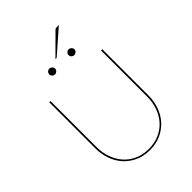

<svg xmlns="http://www.w3.org/2000/svg" viewBox="-288 -1154 1295 1295"><g transform="rotate(-45 360.0 -506.0)"><path d="M360 -2Q416.5 -2 461.2 -22.2Q506 -42.5 537 -77.5Q568 -112.5 584.5 -159.5Q601 -206.5 601 -260V-700H613V-260Q613 -204.5 595.5 -155.5Q578 -106.5 545 -70Q512 -33.5 465.2 -12.2Q418.5 9 360 9Q301.5 9 254.8 -12.2Q208 -33.5 175 -70Q142 -106.5 124.5 -155.5Q107 -204.5 107 -260V-700H119V-261Q119 -207.5 135.5 -160.2Q152 -113 183 -77.8Q214 -42.5 258.8 -22.2Q303.5 -2 360 -2ZM521.5 -1022.5 357 -878.5Q355 -876.5 352.8 -876Q350.5 -875.5 348 -875.5H342L482.5 -1015.5Q486.5 -1019.5 490.8 -1021Q495 -1022.5 503.5 -1022.5ZM296 -832Q296 -821.5 287.2 -813.2Q278.5 -805 268 -805Q256.5 -805 248.2 -813.2Q240 -821.5 240 -832Q240 -843.5 248.2 -851.8Q256.5 -860 268 -860Q278.5 -860 287.2 -851.8Q296 -843.5 296 -832ZM480 -832Q480 -821.5 471.2 -813.2Q462.5 -805 452 -805Q440.5 -805 432.2 -813.2Q424 -821.5 424 -832Q424 -843.5 432.2 -851.8Q440.5 -860 452 -860Q462.5 -860 471.2 -851.8Q480 -843.5 480 -832Z"/></g></svg>

Font: Lato 2
Style: Regular
Weight: 100
Designer: Lukasz Dziedzic with Adam Twardoch and Botio Nikoltchev
Foundry: tyPoland Lukasz Dziedzic
Version: Version 2.015; 2015-08-06; http://www.latofonts.com/